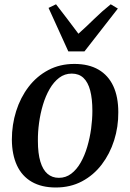

<svg xmlns="http://www.w3.org/2000/svg" viewBox="-20 -842 592 874"><path d="M318.5 -551Q384 -551 428.5 -525Q473 -499 495.8 -450Q518.5 -401 518.5 -331Q519 -264.5 499.5 -203Q480 -141.5 443 -93Q406 -44.5 353.2 -16.5Q300.5 11.5 234 11.5Q169.5 11.5 124.8 -14.2Q80 -40 57.2 -89Q34.5 -138 34 -206.5Q34 -274 53.5 -336Q73 -398 110 -446.5Q147 -495 199.8 -523Q252.5 -551 318.5 -551ZM306.5 -507Q274.5 -507 249.5 -488Q224.5 -469 206 -437Q187.5 -405 175.5 -365Q163.5 -325 157.8 -282.5Q152 -240 152.5 -200.5Q152.5 -143.5 163.8 -106.2Q175 -69 196.2 -50.8Q217.5 -32.5 248 -32.5Q279.5 -32.5 304.2 -51.2Q329 -70 347.2 -102Q365.5 -134 377.2 -174Q389 -214 394.8 -256.2Q400.5 -298.5 400.5 -337.5Q400.5 -392.5 390.5 -430.2Q380.5 -468 359.8 -487.5Q339 -507 306.5 -507ZM291 -608 201 -806 235 -822.5Q259.5 -791.5 285 -757.5Q310.5 -723.5 337 -688.5Q374 -721.5 408.5 -755.5Q443 -789.5 484 -822.5L516.5 -803L364.5 -608Z"/></svg>

Font: Merriweather 60pt Medium
Style: Italic
Weight: 500
Italic angle: -7.8°
Version: Version 2.101